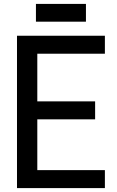

<svg xmlns="http://www.w3.org/2000/svg" viewBox="-20 -963 597 983"><path d="M420 -852ZM420 -852H164V-943H420ZM517 0H67V-780H517V-688H171V-444H467V-352H171V-92H517Z"/></svg>

Font: Tanohe Sans Medium
Style: Regular
Weight: 500
Designer: Village Type and Design LLC
Foundry: Cooper Hewitt Smithsonian Design Museum
Version: Version 1.00;September 29, 2021;FontCreator 13.0.0.2655 64-b